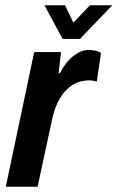

<svg xmlns="http://www.w3.org/2000/svg" viewBox="-20 -710 447 730"><path d="M110 -512H212L203 -432H208Q230 -475 259.5 -497.5Q289 -520 316 -520Q346 -520 364 -509L348 -400Q326 -406 311 -404Q263 -402 227.5 -363Q192 -324 177 -251L123 0H2ZM149 -690H227L259 -624L322 -690H407L284 -562H218Z"/></svg>

Font: Decalotype SemiBold Italic
Style: Regular
Weight: 600
Italic angle: -12°
Designer: Alfredo Marco Pradil
Foundry: Alfredo Marco Pradil
Version: Version 1.0